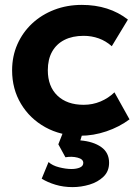

<svg xmlns="http://www.w3.org/2000/svg" viewBox="-20 -540 569 785"><path d="M308 15Q228 15 165 -20Q102 -55 65.8 -115.5Q29.5 -176 29.5 -252.5Q29.5 -310 51 -358.8Q72.5 -407.5 111.2 -443.8Q150 -480 202 -500Q254 -520 314.5 -520Q370 -520 417.2 -505Q464.5 -490 503 -460L437 -351Q413 -372.5 383.8 -383Q354.5 -393.5 322 -393.5Q276.5 -393.5 243.8 -377Q211 -360.5 193.2 -329Q175.5 -297.5 175.5 -253Q175.5 -186.5 214.8 -149Q254 -111.5 322 -111.5Q358.5 -111.5 390.8 -125Q423 -138.5 448 -162.5L509.5 -52Q468 -21 415 -3Q362 15 308 15ZM277 225Q239 225 206.8 215.2Q174.5 205.5 150.5 190.5L178.5 122.5Q194 137 221.8 144Q249.5 151 272 151Q292.5 151 306.5 145Q320.5 139 320.5 126Q320.5 110.5 297.2 104.5Q274 98.5 247.5 103L218.5 50L246 -20H325L308.5 34Q361.5 38.5 393.8 61.2Q426 84 426 125.5Q426 160.5 403 182.5Q380 204.5 345.8 214.8Q311.5 225 277 225Z"/></svg>

Font: Geologica Roman SemiBold
Style: Regular
Weight: 600
Designer: Sindre Bremnes, Frode Helland
Foundry: Monokrom Skriftforlag AS
Version: Version 1.010;gftools[0.9.28]